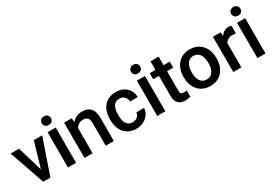

<svg xmlns="http://www.w3.org/2000/svg" viewBox="28 -1605 3534 2490"><g transform="rotate(-30 1795.0 -360.0)"><path d="M483.9 -528.3 301.3 0H223.1H194.3L10.7 -528.3H136.7L248.5 -153.8L357.9 -528.3Z M694.3 -665.5Q694.3 -637.7 675.8 -619.6Q657.2 -601.6 625.5 -601.6Q593.8 -601.6 575.2 -619.4Q556.6 -637.2 556.6 -665.5Q556.6 -693.8 575.2 -712.2Q593.8 -730.5 625.5 -730.5Q657.2 -730.5 675.8 -712.2Q694.3 -693.8 694.3 -665.5ZM564.5 0V-528.3H686V0Z M1251.5 -340.8V0H1129.9V-341.8Q1129.9 -394.5 1107.2 -416.7Q1084.5 -439 1037.6 -439Q1003.4 -439 976.6 -422.4Q949.7 -405.8 933.6 -376V0H812V-528.3H926.3L930.2 -467.3Q958.5 -501.5 997.6 -519.8Q1036.6 -538.1 1083.5 -538.1Q1164.1 -538.1 1207.8 -491.5Q1251.5 -444.8 1251.5 -340.8Z M1805.2 -175.8Q1803.7 -125 1774.4 -82.5Q1745.1 -40 1696.3 -15.1Q1647.5 9.8 1589.4 9.8Q1510.7 9.8 1456.3 -25.4Q1401.9 -60.5 1375 -120.8Q1348.1 -181.2 1348.1 -255.9V-272.5Q1348.1 -347.2 1375.2 -407.5Q1402.3 -467.8 1456.5 -502.9Q1510.7 -538.1 1588.9 -538.1Q1651.9 -538.1 1700.4 -512.9Q1749 -487.8 1776.4 -442.4Q1803.7 -397 1805.2 -338.4H1690.4Q1689 -366.7 1676.3 -389.9Q1663.6 -413.1 1640.9 -426.8Q1618.2 -440.4 1587.4 -440.4Q1522.5 -440.4 1496.1 -393.1Q1469.7 -345.7 1469.7 -272.5V-255.9Q1469.7 -87.9 1587.9 -87.9Q1615.7 -87.9 1638.7 -99.1Q1661.6 -110.4 1675.3 -130.4Q1689 -150.4 1690.4 -175.8Z M2031.2 -665.5Q2031.2 -637.7 2012.7 -619.6Q1994.1 -601.6 1962.4 -601.6Q1930.7 -601.6 1912.1 -619.4Q1893.6 -637.2 1893.6 -665.5Q1893.6 -693.8 1912.1 -712.2Q1930.7 -730.5 1962.4 -730.5Q1994.1 -730.5 2012.7 -712.2Q2031.2 -693.8 2031.2 -665.5ZM1901.4 0V-528.3H2022.9V0Z M2397.9 -95.7V-2Q2362.8 9.8 2318.8 9.8Q2254.4 9.8 2217.3 -25.9Q2180.2 -61.5 2180.2 -139.6V-438.5H2094.2V-528.3H2180.2V-657.2H2301.8V-528.3H2394.5V-438.5H2301.8V-147.9Q2301.8 -114.7 2315.4 -102.8Q2329.1 -90.8 2356.4 -90.8Q2376 -90.8 2397.9 -95.7Z M2694.8 -538.1Q2771 -538.1 2826.9 -503.2Q2882.8 -468.3 2912.4 -407.2Q2941.9 -346.2 2941.9 -269V-258.8Q2941.9 -181.6 2912.4 -120.6Q2882.8 -59.6 2827.1 -24.9Q2771.5 9.8 2695.8 9.8Q2620.1 9.8 2564.2 -24.9Q2508.3 -59.6 2478.8 -120.6Q2449.2 -181.6 2449.2 -258.8V-269Q2449.2 -346.2 2478.8 -407.2Q2508.3 -468.3 2564 -503.2Q2619.6 -538.1 2694.8 -538.1ZM2695.8 -87.9Q2737.3 -87.9 2765.4 -110.6Q2793.5 -133.3 2806.9 -171.9Q2820.3 -210.4 2820.3 -258.8V-269Q2820.3 -316.9 2806.9 -355.7Q2793.5 -394.5 2765.1 -417.5Q2736.8 -440.4 2694.8 -440.4Q2653.3 -440.4 2625.5 -417.5Q2597.7 -394.5 2584.2 -355.7Q2570.8 -316.9 2570.8 -269V-258.8Q2570.8 -183.6 2602.1 -135.7Q2633.3 -87.9 2695.8 -87.9Z M3320.3 -531.7 3319.3 -417Q3294.9 -420.9 3271 -420.9Q3189.5 -420.9 3161.6 -359.9V0H3040V-528.3H3155.8L3159.2 -468.8Q3179.2 -502 3209 -520Q3238.8 -538.1 3277.8 -538.1Q3288.1 -538.1 3301 -536.1Q3314 -534.2 3320.3 -531.7Z M3531.2 -665.5Q3531.2 -637.7 3512.7 -619.6Q3494.1 -601.6 3462.4 -601.6Q3430.7 -601.6 3412.1 -619.4Q3393.6 -637.2 3393.6 -665.5Q3393.6 -693.8 3412.1 -712.2Q3430.7 -730.5 3462.4 -730.5Q3494.1 -730.5 3512.7 -712.2Q3531.2 -693.8 3531.2 -665.5ZM3401.4 0V-528.3H3522.9V0Z"/></g></svg>

Font: Heebo Medium
Style: Regular
Weight: 500
Designer: Oded Ezer
Foundry: Meir Sadan
Version: Version 2.001; ttfautohint (v1.5.14-ce02) -l 8 -r 50 -G 200 